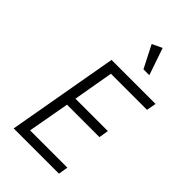

<svg xmlns="http://www.w3.org/2000/svg" viewBox="-279 -1024 1110 1110"><g transform="rotate(45 276.0 -469.0)"><path d="M452 -59 442 0H72L192 -680H552L541 -621H246L203 -374H468L458 -315H193L147 -59ZM361 -772 291 -909 352 -938 409 -772Z"/></g></svg>

Font: Inria Sans Light
Style: Italic
Weight: 300
Italic angle: -10°
Designer: Black Foundry Team
Foundry: Black Foundry
Version: Version 1.2; ttfautohint (v1.8.3)